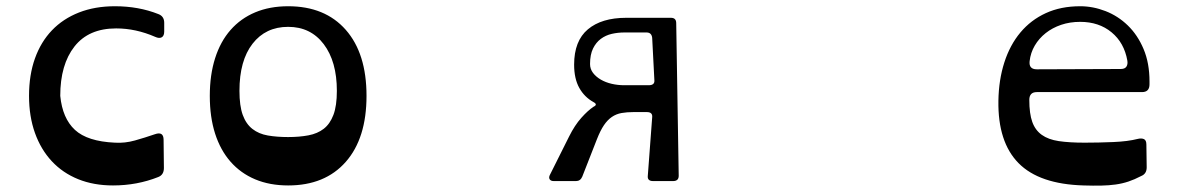

<svg xmlns="http://www.w3.org/2000/svg" viewBox="-20 -580 3775 615"><path d="M506 -479Q506 -465 498 -460.5Q490 -456 477 -462Q415 -489 352 -489Q264 -489 218.5 -431Q173 -373 173 -273Q180 -201 220 -164Q260 -127 348 -123Q380 -121 412 -130Q444 -139 476 -150Q504 -160 504 -132L505 -42Q505 -20 487 -13Q419 14 342 14Q280 14 230.5 -6Q181 -26 146 -63.5Q111 -101 92 -154Q73 -207 73 -273Q73 -340 92 -393Q111 -446 146.5 -483Q182 -520 233 -540Q284 -560 348 -560Q424 -560 487 -535Q506 -528 506 -507Z M903 -494Q831 -494 789 -440Q747 -386 747 -289Q747 -241 757.5 -212Q768 -183 788.5 -167Q809 -151 838 -146Q867 -141 903 -141Q939 -141 968 -146.5Q997 -152 1017 -167.5Q1037 -183 1048 -212Q1059 -241 1059 -289Q1059 -383 1017 -438.5Q975 -494 903 -494ZM903 -560Q1021 -560 1087.5 -484.5Q1154 -409 1154 -273Q1154 -137 1087.5 -61.5Q1021 14 903 14Q844 14 797.5 -5.5Q751 -25 718.5 -62Q686 -99 669 -152Q652 -205 652 -273Q652 -340 669 -393.5Q686 -447 718.5 -484Q751 -521 797.5 -540.5Q844 -560 903 -560Z M1980 -476Q1959 -476 1939.5 -471.5Q1920 -467 1904.5 -455.5Q1889 -444 1879.5 -424.5Q1870 -405 1870 -375Q1870 -359 1879.5 -346.5Q1889 -334 1904.5 -325Q1920 -316 1939.5 -311.5Q1959 -307 1980 -307H2058Q2078 -307 2076 -324L2069 -459Q2067 -476 2051 -476ZM1881 -238Q1896 -245 1881 -253Q1852 -269 1835.5 -298.5Q1819 -328 1819 -373Q1819 -449 1863 -486Q1907 -523 1986 -523H2129Q2146 -523 2146 -506L2154 -17Q2154 0 2136 0H2072Q2053 0 2055 -17L2069 -204Q2071 -221 2052 -221H2009Q1988 -221 1971 -218Q1954 -215 1940 -205.5Q1926 -196 1914.5 -179Q1903 -162 1892 -134L1845 -14Q1839 0 1825 0H1754Q1744 0 1740.5 -6Q1737 -12 1742 -21L1803 -143Q1821 -179 1842 -202.5Q1863 -226 1881 -238Z M3570 -359Q3583 -359 3588 -366.5Q3593 -374 3591 -386Q3581 -443 3540.5 -476.5Q3500 -510 3440 -510Q3407 -510 3379 -500.5Q3351 -491 3329.5 -474Q3308 -457 3294.5 -434Q3281 -411 3278 -384Q3275 -358 3301 -358ZM3662 -310Q3662 -285 3638 -285H3301Q3277 -285 3277 -260Q3277 -216 3286.5 -189.5Q3296 -163 3317 -148Q3338 -133 3371.5 -128Q3405 -123 3454 -123Q3499 -123 3546 -125Q3593 -127 3624 -135Q3636 -138 3644 -134.5Q3652 -131 3652 -117L3653 -44Q3653 -23 3635 -16Q3614 -5 3594.5 1.5Q3575 8 3553.5 11Q3532 14 3507 14.5Q3482 15 3451 14Q3309 10 3242.5 -57.5Q3176 -125 3178 -257Q3179 -324 3197 -380Q3215 -436 3248.5 -476Q3282 -516 3330 -538Q3378 -560 3440 -560Q3481 -560 3521 -544.5Q3561 -529 3592.5 -498.5Q3624 -468 3643 -423Q3662 -378 3662 -319Z"/></svg>

Font: OpenDyslexic 3
Style: Regular
Weight: 400
Designer: Abelardo Gonzalez
Version: Version 1.000;PS 001.001;hotconv 1.0.56